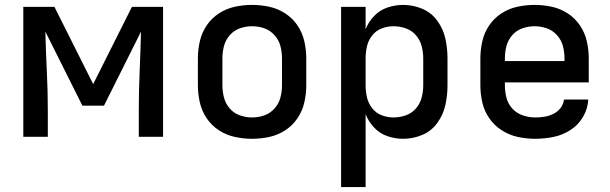

<svg xmlns="http://www.w3.org/2000/svg" viewBox="-20 -558 2488 783"><path d="M75 0H175V-106Q175 -187 171 -267.5Q167 -348 165 -429L316 -127H404L555 -429Q553 -348 549.5 -267.5Q546 -187 546 -106V0H645V-530H518L360 -215L202 -530H75Z M1008 8Q1043 8 1078 0.5Q1113 -7 1143 -26.5Q1173 -46 1193 -75.5Q1213 -105 1221 -140Q1229 -175 1229 -210V-320Q1229 -355 1221 -390Q1213 -425 1193 -454.5Q1173 -484 1143 -503.5Q1113 -523 1078 -530.5Q1043 -538 1008 -538Q973 -538 938 -530.5Q903 -523 873 -503.5Q843 -484 823 -454.5Q803 -425 795 -390Q787 -355 787 -320V-210Q787 -175 795 -140Q803 -105 823 -75.5Q843 -46 873 -26.5Q903 -7 938 0.5Q973 8 1008 8ZM1008 -79Q983 -79 958.5 -87.5Q934 -96 917 -115.5Q900 -135 893.5 -160Q887 -185 887 -210V-320Q887 -346 893.5 -370.5Q900 -395 917 -414.5Q934 -434 958.5 -442.5Q983 -451 1008 -451Q1034 -451 1058 -442.5Q1082 -434 1099.5 -414.5Q1117 -395 1123.5 -370.5Q1130 -346 1130 -320V-210Q1130 -185 1123.5 -160Q1117 -135 1099.5 -115.5Q1082 -96 1058 -87.5Q1034 -79 1008 -79Z M1371 205H1471V-92Q1483 -62 1506 -37.5Q1529 -13 1560.5 -2.5Q1592 8 1624 8Q1665 8 1702.5 -8Q1740 -24 1764 -57.5Q1788 -91 1796.5 -130.5Q1805 -170 1805 -210V-320Q1805 -360 1796.5 -399.5Q1788 -439 1764 -472.5Q1740 -506 1702.5 -522Q1665 -538 1624 -538Q1592 -538 1560.5 -527.5Q1529 -517 1506 -493Q1483 -469 1471 -439V-530H1371ZM1585 -79Q1560 -79 1536.5 -88Q1513 -97 1497.5 -117Q1482 -137 1476.5 -161Q1471 -185 1471 -210V-320Q1471 -345 1476.5 -369Q1482 -393 1497.5 -413Q1513 -433 1536.5 -442Q1560 -451 1585 -451Q1610 -451 1634.5 -442.5Q1659 -434 1676 -414.5Q1693 -395 1699.5 -370Q1706 -345 1706 -320V-210Q1706 -185 1699.5 -160Q1693 -135 1676 -115.5Q1659 -96 1634.5 -87.5Q1610 -79 1585 -79Z M2162 8Q2200 8 2237 0.5Q2274 -7 2306 -27.5Q2338 -48 2357.5 -81Q2377 -114 2379 -152H2280Q2278 -133 2266 -117.5Q2254 -102 2236.5 -93.5Q2219 -85 2200.5 -82Q2182 -79 2163 -79Q2137 -79 2112 -87.5Q2087 -96 2069.5 -115Q2052 -134 2045.5 -159Q2039 -184 2039 -210V-222H2381V-320Q2381 -355 2373 -390Q2365 -425 2345 -454.5Q2325 -484 2295 -503.5Q2265 -523 2230 -530.5Q2195 -538 2160 -538Q2125 -538 2090 -530.5Q2055 -523 2025 -503.5Q1995 -484 1975 -454.5Q1955 -425 1947 -390Q1939 -355 1939 -320V-210Q1939 -175 1947 -140Q1955 -105 1975.5 -75.5Q1996 -46 2026.5 -26.5Q2057 -7 2092 0.5Q2127 8 2162 8ZM2039 -309V-320Q2039 -346 2045.5 -370.5Q2052 -395 2069 -414.5Q2086 -434 2110.5 -442.5Q2135 -451 2160 -451Q2186 -451 2210 -442.5Q2234 -434 2251.5 -414.5Q2269 -395 2275.5 -370.5Q2282 -346 2282 -320V-309Z"/></svg>

Font: Iosevka Sparkle Medium
Style: Regular
Weight: 500
Designer: Belleve Invis
Foundry: Belleve Invis
Version: Version 4.5.0; ttfautohint (v1.8.3)